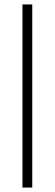

<svg xmlns="http://www.w3.org/2000/svg" viewBox="-20 -658 245 863"><path d="M125 185V-638H81V185Z"/></svg>

Font: Linux Libertine O C
Style: Regular
Weight: 400
Designer: Philipp H. Poll
Foundry: Philipp H. Poll
Version: Version 4.0.3